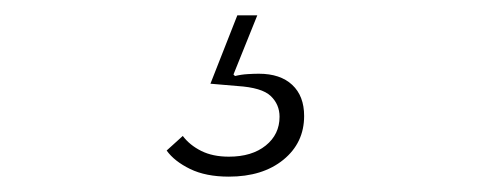

<svg xmlns="http://www.w3.org/2000/svg" viewBox="-20 -27 640 250"><path d="M278 203Q248 203 227.5 193Q207 183 197 169L218 150Q227 162 242 169.5Q257 177 278 177Q308 177 326 162.5Q344 148 344 125Q344 109 332.5 98Q321 87 289 85L254 82L289 -7H315L284 70L286 72Q294 70 302.5 69.5Q311 69 317 69Q345 69 360.5 83.5Q376 98 376 124Q376 159 349 181Q322 203 278 203Z"/></svg>

Font: IBM Plex Mono ExtraLight
Style: Italic
Weight: 200
Italic angle: -9°
Monospace: yes
Designer: Mike Abbink, Paul van der Laan, Pieter van Rosmalen
Foundry: Bold Monday
Version: Version 2.3